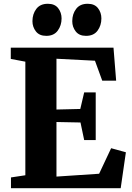

<svg xmlns="http://www.w3.org/2000/svg" viewBox="-20 -995 696 1015"><path d="M114 -68.5V-669L37 -683.5V-743H580L594 -568.5H520.5L482 -674L278.5 -684.5V-416L404.5 -419L425 -506.5H486V-254.5H425L405.5 -347.5L278.5 -350V-61.5L504 -76.5L567.5 -211.5L645.5 -190L618 0H38V-57ZM224 -805.5Q188 -805.5 169.8 -829Q151.5 -852.5 151.5 -883Q151.5 -921 172 -948Q192.5 -975 232.5 -975H233.5Q269.5 -975 287.5 -951.8Q305.5 -928.5 305.5 -897.5Q305.5 -860.5 285.2 -833Q265 -805.5 225 -805.5ZM434 -805.5Q398.5 -805.5 380.2 -829Q362 -852.5 362 -883Q362 -921 382.5 -948Q403 -975 443 -975H444Q480 -975 498 -951.8Q516 -928.5 516 -897.5Q516 -860.5 495.8 -833Q475.5 -805.5 435 -805.5Z"/></svg>

Font: Merriweather 36pt ExtraBold
Style: Regular
Weight: 800
Designer: Eben Sorkin
Foundry: Eben Sorkin
Version: Version 2.100